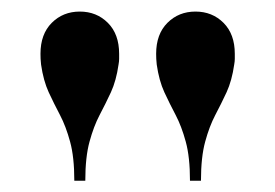

<svg xmlns="http://www.w3.org/2000/svg" viewBox="-20 -780 476 332"><path d="M308.5 -467.5Q308.5 -508.5 301.2 -535Q294 -561.5 283.8 -581Q273.5 -600.5 264.2 -620.5Q255 -640.5 251 -668.5Q250.5 -674 250.2 -678.2Q250 -682.5 250 -687Q250 -721 269.5 -740.5Q289 -760 318 -760Q347 -760 366.5 -740.5Q386 -721 386 -687Q386 -682.5 386 -678.2Q386 -674 385 -668.5Q381 -640.5 371.8 -620.5Q362.5 -600.5 352.2 -581Q342 -561.5 334.8 -535Q327.5 -508.5 327.5 -467.5ZM108.5 -467.5Q108.5 -508.5 101.2 -535Q94 -561.5 83.8 -581Q73.5 -600.5 64.2 -620.5Q55 -640.5 51 -668.5Q50.5 -674 50.2 -678.2Q50 -682.5 50 -687Q50 -721 69.5 -740.5Q89 -760 118 -760Q147 -760 166.5 -740.5Q186 -721 186 -687Q186 -682.5 186 -678.2Q186 -674 185 -668.5Q181 -640.5 171.8 -620.5Q162.5 -600.5 152.2 -581Q142 -561.5 134.8 -535Q127.5 -508.5 127.5 -467.5Z"/></svg>

Font: Bodoni Moda SemiBold
Style: Regular
Weight: 600
Designer: Owen Earl
Foundry: indestructible type
Version: Version 2.005; ttfautohint (v1.8.4.7-5d5b)